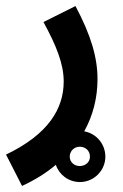

<svg xmlns="http://www.w3.org/2000/svg" viewBox="-54 -386 409 636"><path d="M19 230C62 210 99 187 131 160C142 193 173 217 211 217C257 217 295 179 295 133C295 91 265 56 225 49C254 -3 269 -62 269 -124C269 -196 247 -270 196 -366L90 -313C133 -234 157 -174 157 -116C157 -26 106 59 -34 126ZM210 164C192 164 177 151 177 133C177 114 192 100 210 100C229 100 244 113 244 133C244 151 229 164 210 164Z"/></svg>

Font: Noto Sans Arabic UI Cn SmBd
Style: Regular
Weight: 600
Width: 3
Designer: Monotype Design Team, Nadine Chahine and Nizar Qandah
Foundry: Monotype Imaging Inc.
Version: Version 2.010